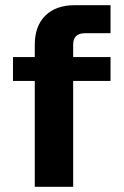

<svg xmlns="http://www.w3.org/2000/svg" viewBox="-20 -720 476 740"><path d="M308 -592Q262 -592 262 -548V-500H406V-408H262V0H114V-408H30V-500H114V-548Q114 -619 154.5 -659.5Q195 -700 268 -700H406V-592Z"/></svg>

Font: Fivo Sans Modern
Style: Regular
Weight: 700
Designer: Alexander Slobzheninov
Foundry: Alexander Slobzheninov
Version: 1.0